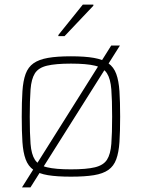

<svg xmlns="http://www.w3.org/2000/svg" viewBox="-20 -764 620 839"><path d="M76 55 466 -565H504L113 55ZM290 8Q229 8 189.5 1.5Q150 -5 126.5 -21.5Q103 -38 92 -68Q81 -98 78 -143.5Q75 -189 75 -254Q75 -319 78 -365Q81 -411 92 -441Q103 -471 126.5 -487.5Q150 -504 189.5 -511Q229 -518 290 -518Q351 -518 390.5 -511Q430 -504 453.5 -487.5Q477 -471 488 -441Q499 -411 502 -365Q505 -319 505 -254Q505 -189 502 -143.5Q499 -98 488 -68Q477 -38 453.5 -21.5Q430 -5 390.5 1.5Q351 8 290 8ZM290 -24Q358 -24 395 -33Q432 -42 447.5 -66Q463 -90 466.5 -135.5Q470 -181 470 -254Q470 -327 466.5 -373Q463 -419 447.5 -443.5Q432 -468 395 -477Q358 -486 290 -486Q223 -486 185.5 -477Q148 -468 132.5 -443.5Q117 -419 113.5 -373Q110 -327 110 -254Q110 -181 113.5 -135.5Q117 -90 132.5 -66Q148 -42 185.5 -33Q223 -24 290 -24ZM235 -606V-611L342 -744H388V-739L262 -606Z"/></svg>

Font: Saira Thin Thin
Style: Regular
Weight: 250
Version: Version 1.101